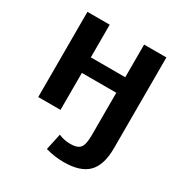

<svg xmlns="http://www.w3.org/2000/svg" viewBox="-173 -652 966 1014"><g transform="rotate(30 309.5 -145.0)"><path d="M415 33.2V-225.6H205.1V0H69.3V-519.5H205.1V-320.3H415V-519.5H550.8V33.2Q550.8 136.7 504.4 183.6Q458 230.5 357.4 230.5Q299.8 230.5 246.1 214.8L267.6 115.2Q301.8 129.9 339.8 129.9Q382.8 129.9 398.9 109.9Q415 89.8 415 33.2Z"/></g></svg>

Font: Mgen+ 1c bold
Style: Bold
Weight: 700
Designer: [Source Han Sans]
Ryoko NISHIZUKA  (kana & ideographs); Paul D. Hunt (Latin, Greek & Cyrillic); Wenlong ZHANG  (bopomofo
Version: Version 1.059.20150602